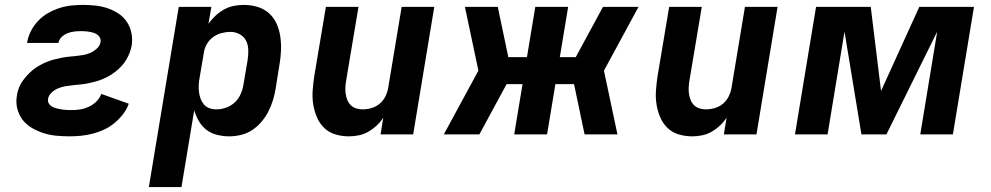

<svg xmlns="http://www.w3.org/2000/svg" viewBox="-20 -548 4040 783"><path d="M265 8Q237 8 210 5.5Q183 3 158 -5Q133 -13 110.5 -26Q88 -39 72.5 -59Q57 -79 50.5 -105Q44 -131 49 -159Q51 -173 56.5 -188Q62 -203 71 -216Q80 -229 91 -241Q102 -253 114.5 -263Q127 -273 141 -281Q155 -289 169.5 -295Q184 -301 199 -305Q214 -309 229 -312Q244 -315 258.5 -316.5Q273 -318 288.5 -319.5Q304 -321 319 -323.5Q334 -326 348.5 -332.5Q363 -339 375.5 -350.5Q388 -362 390 -377Q392 -391 383.5 -400.5Q375 -410 362.5 -414Q350 -418 337 -419.5Q324 -421 310 -421Q297 -421 283.5 -419.5Q270 -418 256.5 -413Q243 -408 232 -397.5Q221 -387 218 -373H90L91 -376Q95 -400 107 -423Q119 -446 137 -464.5Q155 -483 177.5 -495.5Q200 -508 223.5 -515.5Q247 -523 271.5 -525.5Q296 -528 319 -528Q345 -528 371 -525Q397 -522 420 -514Q443 -506 463.5 -492.5Q484 -479 497.5 -458.5Q511 -438 516 -413Q521 -388 517 -362Q514 -347 508.5 -332.5Q503 -318 495 -304.5Q487 -291 476 -279Q465 -267 452.5 -257Q440 -247 426 -239Q412 -231 397.5 -225Q383 -219 368 -215Q353 -211 338 -208Q323 -205 307.5 -203.5Q292 -202 277.5 -200.5Q263 -199 247.5 -196.5Q232 -194 217.5 -188Q203 -182 190.5 -170.5Q178 -159 176 -144Q174 -134 179.5 -125.5Q185 -117 194 -112.5Q203 -108 212.5 -105.5Q222 -103 232 -101.5Q242 -100 252.5 -99.5Q263 -99 274 -99Q291 -99 308.5 -102Q326 -105 343 -113Q360 -121 373.5 -134.5Q387 -148 393 -165L505 -125Q497 -102 481.5 -82Q466 -62 446.5 -46Q427 -30 404.5 -19.5Q382 -9 358.5 -3Q335 3 311.5 5.5Q288 8 265 8Z M587 215 709 -520H842L830 -451Q843 -469 859 -484Q875 -499 894 -509.5Q913 -520 933.5 -524Q954 -528 974 -528Q1003 -528 1030 -520Q1057 -512 1077 -494Q1097 -476 1108 -451.5Q1119 -427 1123 -399.5Q1127 -372 1126 -343.5Q1125 -315 1120 -286L1104 -186Q1100 -162 1093 -139Q1086 -116 1074.5 -93.5Q1063 -71 1046.5 -51.5Q1030 -32 1009 -18Q988 -4 963.5 2Q939 8 916 8Q890 8 865.5 2Q841 -4 822 -18.5Q803 -33 791 -54Q779 -75 772 -98L720 215ZM862 -102Q882 -102 902 -109Q922 -116 937.5 -130.5Q953 -145 961.5 -164.5Q970 -184 973 -204L990 -304Q993 -324 992.5 -344.5Q992 -365 983.5 -382Q975 -399 957.5 -408.5Q940 -418 920 -418Q902 -418 883 -413Q864 -408 848 -396Q832 -384 822.5 -366.5Q813 -349 811 -331L794 -231Q791 -216 790.5 -201.5Q790 -187 791.5 -173Q793 -159 798 -145.5Q803 -132 811.5 -122Q820 -112 833.5 -107Q847 -102 862 -102Z M1403 8Q1374 8 1347.5 0Q1321 -8 1302 -26.5Q1283 -45 1272.5 -69.5Q1262 -94 1257.5 -121.5Q1253 -149 1255 -177.5Q1257 -206 1261 -234L1309 -520H1442L1391 -216Q1389 -203 1388.5 -189.5Q1388 -176 1390 -163.5Q1392 -151 1397 -139Q1402 -127 1411 -118.5Q1420 -110 1432.5 -106Q1445 -102 1458 -102Q1476 -102 1494 -107Q1512 -112 1527 -124Q1542 -136 1551 -153.5Q1560 -171 1563 -189L1618 -520H1751L1665 0H1532L1543 -68Q1531 -50 1515.5 -35.5Q1500 -21 1481.5 -10.5Q1463 0 1442.5 4Q1422 8 1403 8Z M2498 0H2364L2321 -205H2245L2211 0H2077L2111 -205H2046L1935 0H1790L1931 -260L1876 -520H2010L2053 -315H2129L2163 -520H2297L2263 -315H2328L2439 -520H2584L2443 -260Z M2803 8Q2774 8 2747.5 0Q2721 -8 2702 -26.5Q2683 -45 2672.5 -69.5Q2662 -94 2657.5 -121.5Q2653 -149 2655 -177.5Q2657 -206 2661 -234L2709 -520H2842L2791 -216Q2789 -203 2788.5 -189.5Q2788 -176 2790 -163.5Q2792 -151 2797 -139Q2802 -127 2811 -118.5Q2820 -110 2832.5 -106Q2845 -102 2858 -102Q2876 -102 2894 -107Q2912 -112 2927 -124Q2942 -136 2951 -153.5Q2960 -171 2963 -189L3018 -520H3151L3065 0H2932L2943 -68Q2931 -50 2915.5 -35.5Q2900 -21 2881.5 -10.5Q2863 0 2842.5 4Q2822 8 2803 8Z M3222 0 3308 -520H3531L3573 -177L3729 -520H3952L3866 0H3733L3802 -419L3595 0H3493L3424 -419L3355 0Z"/></svg>

Font: Iosevka Aile Extrabold
Style: Italic
Weight: 800
Italic angle: -9°
Designer: Belleve Invis
Foundry: Belleve Invis
Version: Version 31.1.0; ttfautohint (v1.8.4)